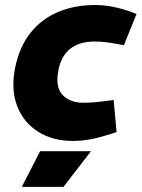

<svg xmlns="http://www.w3.org/2000/svg" viewBox="-20 -545 556 754"><path d="M266.5 8.5Q187.6 8.5 130.4 -27.3Q73.1 -63 47.9 -127.2Q22.7 -191.5 38.7 -275.4Q55.1 -359.4 98.8 -414.9Q142.5 -470.3 207.7 -497.8Q272.9 -525.3 352.2 -525.3Q388.3 -525.3 423.5 -518.3Q458.7 -511.3 493.3 -498.8L516.2 -489.9L466.5 -367.4L436.9 -372.9Q415.9 -376.9 394.9 -379.4Q373.9 -381.9 352.4 -381.9Q290.7 -381.9 255.4 -353.2Q220 -324.6 209.4 -269.4Q196.4 -203.2 225.5 -172.3Q254.6 -141.4 308.7 -141.4Q342.9 -141.4 399.8 -148.9L426.3 -152.5L437.8 -26.4L412.4 -18Q371.9 -5 336.2 1.8Q300.5 8.5 266.5 8.5ZM65.5 188.9 137.5 48.9H337.2L229.3 188.9Z"/></svg>

Font: REM Medium
Style: Italic
Weight: 500
Italic angle: -11°
Designer: Octavio Pardo
Foundry: Ashler Design
Version: Version 1.005;gftools[0.9.28]